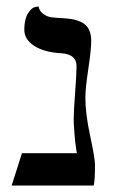

<svg xmlns="http://www.w3.org/2000/svg" viewBox="-20 -574 357 594"><path d="M244.1 -272Q244.1 -222.2 259 -153.1Q273.9 -84 273.9 -63Q273.9 -19 270 0H16.1L47.9 -100.1H217.8Q211.9 -130.9 209 -181.2Q208 -188 208 -204.1Q208 -230 212.4 -287.6Q216.8 -345.2 216.8 -369.1Q216.8 -406.2 169.9 -409.2Q116.7 -412.1 85.9 -432.1Q55.2 -452.1 55.2 -481.9Q55.2 -514.2 66.2 -532Q77.1 -549.8 87.9 -551.8L99.1 -554.2Q102.1 -539.1 114.5 -530.5Q127 -522 138.4 -520.5Q149.9 -519 168.9 -518.1Q189 -517.1 203.4 -514.6Q217.8 -512.2 232.4 -505.1Q247.1 -498 254.6 -483.6Q262.2 -469.2 262.2 -448.2Q262.2 -420.4 253.2 -360.6Q244.1 -300.8 244.1 -272Z"/></svg>

Font: Linux Libertine Display
Style: Regular
Weight: 400
Designer: Philipp H. Poll
Foundry: Philipp H. Poll
Version: Version 5.0.9